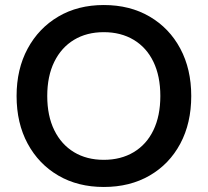

<svg xmlns="http://www.w3.org/2000/svg" viewBox="-20 -732 826 764"><path d="M393 12Q290 12 212 -33.5Q134 -79 90 -160.5Q46 -242 46 -350Q46 -457 90 -538.5Q134 -620 212 -666Q290 -712 393 -712Q497 -712 575.5 -666Q654 -620 697.5 -538.5Q741 -457 741 -350Q741 -242 697.5 -160.5Q654 -79 575.5 -33.5Q497 12 393 12ZM393 -96Q461 -96 512 -126.5Q563 -157 590.5 -214Q618 -271 618 -350Q618 -429 590.5 -486Q563 -543 512 -573.5Q461 -604 393 -604Q325 -604 274.5 -573.5Q224 -543 196 -486Q168 -429 168 -350Q168 -271 196 -214Q224 -157 274.5 -126.5Q325 -96 393 -96Z"/></svg>

Font: DM Sans 20pt SemiBold
Style: Regular
Weight: 600
Version: Version 4.004;gftools[0.9.30]